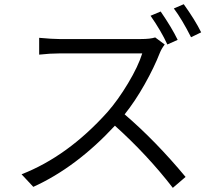

<svg xmlns="http://www.w3.org/2000/svg" viewBox="-20 -866 1040 926"><path d="M836.9 -673.8 787.1 -651.4Q757.8 -715.8 706.1 -790L754.9 -810.5Q808.6 -732.4 836.9 -673.8ZM728.5 -685.5 774.4 -651.4Q758.8 -630.9 751 -611.3Q723.6 -541 677.7 -459.5Q631.8 -377.9 581.1 -314.5Q730.5 -186.5 875 -12.7L813.5 40Q691.4 -118.2 534.2 -259.8Q347.7 -58.6 140.6 35.2L84 -25.4Q306.6 -112.3 497.1 -324.2Q548.8 -382.8 597.7 -464.4Q646.5 -545.9 666 -608.4H266.6Q221.7 -608.4 168.9 -602.5V-683.6Q233.4 -677.7 266.6 -677.7H659.2Q705.1 -677.7 728.5 -685.5ZM818.4 -825.2 866.2 -845.7Q920.9 -769.5 950.2 -710L901.4 -686.5Q857.4 -773.4 818.4 -825.2Z"/></svg>

Font: Gen Shin Gothic Monospace Normal
Style: Regular
Weight: 350
Designer: [Source Han Sans]
Ryoko NISHIZUKA  (kana & ideographs); Paul D. Hunt (Latin, Greek & Cyrillic); Wenlong ZHANG  (bopomofo
Version: Version 1.002.20150607